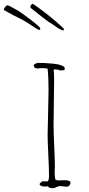

<svg xmlns="http://www.w3.org/2000/svg" viewBox="-106 -990 468 1010"><path d="M64.5 -969.7Q62.5 -969.7 58.1 -964.4Q53.7 -959 53.7 -954.6Q53.7 -948.2 60.1 -944.8Q131.8 -887.2 150.9 -874Q162.1 -869.1 185.5 -851.6Q210.4 -833 227.1 -829.6L231.4 -835Q230 -841.3 191.2 -874.5Q152.3 -907.7 111.1 -938.7Q69.8 -969.7 64.5 -969.7ZM-9.8 -933.1Q-61 -962.4 -65.9 -962.4Q-71.3 -962.4 -78.1 -954.1Q-85 -945.8 -86.4 -938L-34.2 -908.7Q-18.1 -901.9 19.5 -881.8Q21 -881.3 32.7 -874L43.9 -866.7Q61 -855 80.1 -843.3Q96.7 -832.5 100.6 -832.5Q106 -832.5 106 -839.8Q106 -847.2 58.6 -883.8Q6.8 -922.9 -9.8 -933.1ZM173.8 0Q180.2 0 190.9 -5.9Q202.6 -11.2 209.5 -11.2Q215.3 -11.2 226.1 -9.8Q235.8 -7.8 242.7 -7.8Q252 -7.8 258.3 -13.4Q264.6 -19 264.6 -27.8Q264.6 -42 234.9 -42Q226.6 -42 220.2 -41.5Q213.9 -41 205.6 -41Q183.6 -41 183.6 -50.8L184.6 -53.2Q181.6 -57.6 181.6 -81.1Q181.6 -91.8 182.1 -99.1L182.6 -111.8Q182.6 -153.3 179.2 -221.7Q175.8 -289.6 175.8 -331.1Q175.8 -370.6 177.2 -450.2Q178.7 -529.3 178.7 -568.8Q178.7 -613.3 175.8 -622.1L180.7 -625Q201.7 -625 209.5 -619.1L232.4 -621.1Q234.9 -627 234.9 -628.9Q234.9 -639.6 217.3 -646Q197.3 -653.3 171.4 -655.3Q128.4 -659.2 95.7 -659.2Q89.4 -659.2 80.6 -655Q71.8 -650.9 71.8 -647Q71.8 -629.9 90.8 -629.9L103 -630.9L114.7 -631.8Q135.3 -631.8 144.5 -628.9Q149.4 -583.5 149.4 -513.2Q149.4 -483.4 147 -397Q144.5 -310.1 144.5 -279.8Q144.5 -247.6 148.4 -170.4Q151.9 -102.5 151.9 -61Q151.9 -57.6 150.4 -49.3Q148.4 -42 148.4 -40L144.5 -36.1H115.7L109.9 -30.8Q105.5 -27.8 104 -25.4Q102.5 -22.9 102.5 -19Q108.4 -8.8 129.9 -8.8Q134.3 -8.8 138.2 -9.3Q141.6 -9.8 146.5 -9.8Q150.4 0 173.8 0Z"/></svg>

Font: Amatica SC
Style: Regular
Weight: 400
Version: Version 2.000